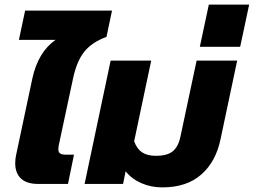

<svg xmlns="http://www.w3.org/2000/svg" viewBox="-20 -798 1101 833"><path d="M46 -90Q46 -109 50 -126L120 -456Q145 -572 221 -625H62L89 -752H466L442 -638Q379 -615 346 -574Q313 -533 297 -458L235 -168L233 -152Q233 -138 240.5 -132.5Q248 -127 266 -127H301L275 0H145Q96 0 71 -23.5Q46 -47 46 -90Z M525 -55 514 0H347L460 -535H636L562 -185Q574 -152 596.5 -137Q619 -122 656 -122Q706 -122 730 -142Q754 -162 763 -206L833 -535H1009L937 -195Q917 -97 853.5 -41Q790 15 684 15Q635 15 593 -3.5Q551 -22 525 -55Z M886 -778H1061L1022 -595H847Z"/></svg>

Font: Prompt Bold
Style: Bold Italic
Weight: 700
Italic angle: -12°
Designer: Katatrad Team
Foundry: CadsonDemak
Version: Version 1.000